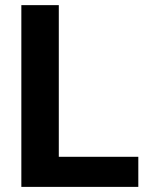

<svg xmlns="http://www.w3.org/2000/svg" viewBox="-20 -731 582 751"><path d="M210 -710.9H63.5V0H521V-117.7H210Z"/></svg>

Font: Roboto
Style: Bold
Weight: 700
Designer: Google
Version: Version 2.137; 2017